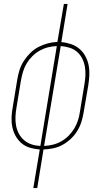

<svg xmlns="http://www.w3.org/2000/svg" viewBox="-20 -755 540 980"><path d="M150 205 183 8Q157 6 133 -1Q109 -8 90.5 -23.5Q72 -39 60 -60.5Q48 -82 43 -106Q38 -130 39 -156Q40 -182 45 -208L68 -348Q72 -373 79.5 -397Q87 -421 101 -443Q115 -465 134 -484Q153 -503 176 -515Q199 -527 223.5 -533.5Q248 -540 273 -541L306 -735H325L293 -540Q318 -538 342 -530Q366 -522 384.5 -506.5Q403 -491 415 -469.5Q427 -448 432 -424Q437 -400 436 -374Q435 -348 431 -322L407 -182Q403 -157 395.5 -133Q388 -109 374.5 -87Q361 -65 341.5 -46.5Q322 -28 299 -15.5Q276 -3 251.5 2Q227 7 202 8L170 205ZM186 -10 270 -520Q247 -519 225 -513.5Q203 -508 182.5 -496.5Q162 -485 145 -468Q128 -451 116 -431Q104 -411 97.5 -389Q91 -367 87 -345L64 -205Q60 -182 59 -159Q58 -136 62 -114Q66 -92 76.5 -72.5Q87 -53 103.5 -39Q120 -25 141.5 -18Q163 -11 186 -10ZM205 -10Q227 -11 249.5 -16.5Q272 -22 292.5 -33.5Q313 -45 330 -62Q347 -79 359 -99Q371 -119 378 -141Q385 -163 388 -185L411 -325Q415 -348 416 -371Q417 -394 413 -416Q409 -438 399 -457.5Q389 -477 372.5 -491Q356 -505 334.5 -511.5Q313 -518 290 -520Z"/></svg>

Font: Iosevka Curly Slab ThObl
Style: Regular
Weight: 100
Italic angle: -9°
Monospace: yes
Designer: Belleve Invis
Foundry: Belleve Invis
Version: Version 11.0.0; ttfautohint (v1.8.3)